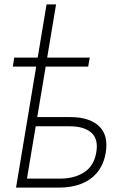

<svg xmlns="http://www.w3.org/2000/svg" viewBox="-20 -856 573 876"><path d="M389.6 -593.3 382.3 -552.2H38.6L44.9 -593.3ZM139.2 -321.8H301.8Q389.2 -321.3 432.4 -279.8Q475.6 -238.3 462.4 -158.7Q453.6 -107.4 425.8 -72Q397.9 -36.6 353 -18.3Q308.1 0 248.5 0H53.2L192.4 -835.9H235.8L103 -41H255.4Q320.8 -41.5 365 -70.6Q409.2 -99.6 419.4 -161.6Q429.7 -222.7 395.8 -251.5Q361.8 -280.3 295.4 -279.8H132.3Z"/></svg>

Font: Inter Tight ExtraLight
Style: Italic
Weight: 250
Italic angle: -9.39999°
Designer: Rasmus Andersson
Foundry: rsms
Version: Version 3.004